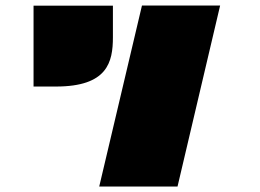

<svg xmlns="http://www.w3.org/2000/svg" viewBox="-20 -685 955 704"><path d="M343.8 -1H630.9L787.1 -664.6H500.5ZM103 -367.7H185.1C374 -367.7 394 -457 394 -548.3V-664.1H103Z"/></svg>

Font: Plaster
Style: Regular
Weight: 400
Designer: Eben Sorkin
Foundry: Eben Sorkin
Version: Version 1.007